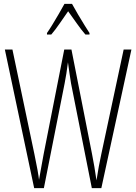

<svg xmlns="http://www.w3.org/2000/svg" viewBox="-20 -969 702 989"><path d="M657 -714 502 0H453L346 -539Q342 -565 338.5 -587.5Q335 -610 330 -648Q326 -614 322 -591Q318 -568 313 -540L206 0H156L5 -714H44L157 -176Q167 -129 173 -95Q179 -61 181 -43Q187 -79 194.5 -118.5Q202 -158 205 -176L311 -714H348L454 -176Q461 -140 466 -110.5Q471 -81 477 -40Q483 -78 489 -111.5Q495 -145 502 -176L617 -714ZM351 -949Q364 -925 382 -894.5Q400 -864 416.5 -837.5Q433 -811 441 -799V-791H420Q399 -815 375.5 -848.5Q352 -882 331 -911Q312 -884 288 -849Q264 -814 244 -791H222V-799Q234 -816 250.5 -843Q267 -870 283.5 -898.5Q300 -927 312 -949Z"/></svg>

Font: Noto Sans Devanagari ExtraCondensed ExtraLight
Style: Regular
Weight: 200
Width: 2
Designer: Jelle Bosma - Monotype Design Team
Foundry: Monotype Imaging Inc.
Version: Version 2.004; ttfautohint (v1.8.4.7-5d5b)